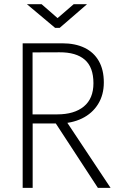

<svg xmlns="http://www.w3.org/2000/svg" viewBox="-20 -910 595 930"><path d="M89.8 -700.2H282.2Q344.2 -700.2 389.4 -678.5Q434.6 -656.7 458.7 -614.3Q482.9 -571.8 482.9 -510.7Q482.9 -450.2 454.8 -405.3Q426.8 -360.4 377 -336.2Q327.1 -312 263.2 -312H138.2V0H89.8ZM243.2 -322.8 287.1 -343.8 515.6 0H454.1ZM257.3 -356Q339.8 -356 386.2 -394.3Q432.6 -432.6 432.6 -506.8Q432.6 -584.5 390.6 -620.8Q348.6 -657.2 268.1 -656.7L137.7 -656.2V-356ZM110.4 -889.6H181.6L258.8 -822.3L336.9 -889.6H401.4L269 -774.9H247.1Z"/></svg>

Font: DavidDev Light
Style: Regular
Weight: 300
Designer: David.dev
Foundry: David.dev
Version: Version 1.001;FEAKit 1.0